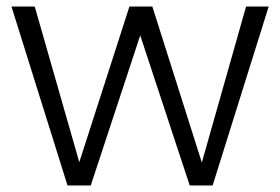

<svg xmlns="http://www.w3.org/2000/svg" viewBox="-20 -566 855 586"><path d="M800 -546 629 0H559L408 -458L257 0H186L15 -546H86L222 -71L375 -546H445L596 -70L731 -546Z"/></svg>

Font: Fz Poppins Light
Style: Regular
Weight: 300
Designer: Ninad Kale (Devanagari), Jonny Pinhorn (Latin)
Foundry: Indian Type Foundry
Version: Vit hóa bi Vntype.Com & FontZin.Com